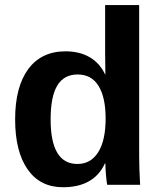

<svg xmlns="http://www.w3.org/2000/svg" viewBox="-20 -745 651 774"><path d="M412.1 0Q410.2 -7.3 407.5 -36.9Q404.8 -66.4 404.8 -85.9H402.8Q358.4 9.8 233.9 9.8Q141.6 9.8 91.3 -62.3Q41 -134.3 41 -263.7Q41 -395 94 -466.6Q147 -538.1 244.1 -538.1Q300.3 -538.1 341.1 -514.6Q381.8 -491.2 403.8 -444.8H404.8L403.8 -531.7V-724.6H541V-115.2Q541 -66.4 544.9 0ZM405.8 -267.1Q405.8 -352.5 377.2 -398.7Q348.6 -444.8 293 -444.8Q237.8 -444.8 210.9 -400.1Q184.1 -355.5 184.1 -263.7Q184.1 -84 292 -84Q346.2 -84 376 -131.6Q405.8 -179.2 405.8 -267.1Z"/></svg>

Font: Arial
Style: Bold
Weight: 700
Designer: Steve Matteson
Foundry: Ascender Corporation
Version: Version 2.00.3